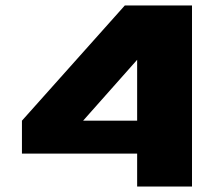

<svg xmlns="http://www.w3.org/2000/svg" viewBox="-20 -680 780 700"><path d="M60 -120V-240L435 -660H680V0H480V-120ZM283 -240H480V-462Z"/></svg>

Font: Xolonium
Style: Bold
Weight: 700
Designer: Severin Meyer
Version: Version 4.2